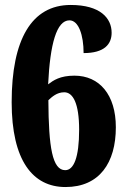

<svg xmlns="http://www.w3.org/2000/svg" viewBox="-20 -744 506 774"><path d="M244 10C381 10 447 -88 447 -231C447 -362 381 -439 280 -439C222 -439 195 -420 174 -404C182 -567 208 -662 260 -662C297 -662 317 -602 317 -530C401 -530 430 -566 430 -612C430 -671 384 -724 265 -724C107 -724 27 -584 27 -332C27 -97 112 10 244 10ZM243 -58C191 -58 176 -150 175 -340C189 -353 209 -372 239 -372C274 -372 299 -328 299 -221C299 -108 277 -58 243 -58Z"/></svg>

Font: Noto Serif Devanagari ExtraCondensed Black
Style: Regular
Weight: 900
Width: 2
Designer: Universal Thirst, Indian Type Foundry and the Monotype Design Team
Foundry: Monotype Imaging Inc.
Version: Version 2.004